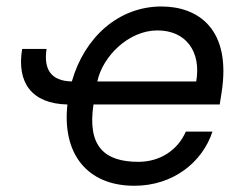

<svg xmlns="http://www.w3.org/2000/svg" viewBox="-20 -573 769 604"><path d="M126.4 -419H49.7C32 -313.2 79.5 -246.8 192.1 -244.3C175.1 -90.2 253.2 11.4 402.7 11.4C524.5 11.4 616.8 -62.5 648.4 -159.1H564.6C538.7 -99.4 481.9 -63.9 415.5 -63.9C310.4 -63.9 253.9 -110.8 274.1 -244.3H671.2L676.8 -279.8C709.5 -483.3 601.9 -552.6 487.9 -552.6C355.1 -552.6 246.4 -458.1 206 -316.8C138.5 -318.2 117.2 -356.5 126.4 -419ZM286.2 -316.8C302.2 -394.2 383.5 -477.3 475.1 -477.3C566.4 -477.3 613.3 -409.1 597.3 -316.8Z"/></svg>

Font: Margiela Sans
Style: Italic
Weight: 400
Italic angle: -9.39999°
Designer: Stefan Endress, Andreas Faust
Version: Version 1.100;FEAKit 1.0